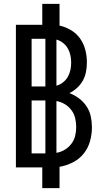

<svg xmlns="http://www.w3.org/2000/svg" viewBox="-20 -863 540 990"><path d="M198 107V0H62V-735H198V-843H287V-731Q319 -724 347 -707Q375 -690 393.5 -663.5Q412 -637 420 -605.5Q428 -574 428 -542Q428 -517 423.5 -493Q419 -469 407.5 -448Q396 -427 377.5 -410Q359 -393 338 -383Q364 -373 387 -356Q410 -339 426 -315Q442 -291 448 -263Q454 -235 454 -207Q454 -170 444 -134.5Q434 -99 411.5 -71Q389 -43 356 -26Q323 -9 287 -3V107ZM143 -417H214V-663H143ZM271 -421Q289 -426 304.5 -438Q320 -450 329.5 -466.5Q339 -483 343 -502Q347 -521 347 -540Q347 -559 343 -578Q339 -597 329.5 -613.5Q320 -630 304.5 -642Q289 -654 271 -659ZM143 -72H214V-345H143ZM271 -75Q294 -79 314 -91Q334 -103 348 -121.5Q362 -140 367.5 -162.5Q373 -185 373 -208Q373 -231 367.5 -254Q362 -277 348 -295.5Q334 -314 314 -326Q294 -338 271 -342Z"/></svg>

Font: Iosevka Curly Medium
Style: Regular
Weight: 500
Monospace: yes
Designer: Belleve Invis
Foundry: Belleve Invis
Version: Version 22.1.2; ttfautohint (v1.8.4)